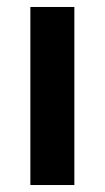

<svg xmlns="http://www.w3.org/2000/svg" viewBox="-20 -530 300 550"><path d="M67 0V-510H193V0Z"/></svg>

Font: Instrument Sans SemiBold
Style: Regular
Weight: 600
Designer: Rodrigo Fuenzalida
Foundry: fragTYPE
Version: Version 1.000;gftools[0.9.28]